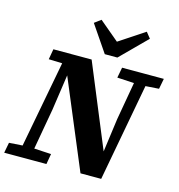

<svg xmlns="http://www.w3.org/2000/svg" viewBox="-139 -1008 1043 1120"><g transform="rotate(15 382.0 -448.0)"><path d="M-12 0 0 -63 106 -70H129L254 -63L243 0ZM68 0 190 -646H243L195 -316L139 0ZM512 -594 524 -657H776L764 -594L661 -587H638ZM587 -144 539 -103 574 -360 626 -657H696L574 1H449L219 -548L203 -553L191 -591L98 -594L109 -657H340L552 -144ZM336 -896 487 -769H415L609 -897L637 -862L482 -707H406L297 -867Z"/></g></svg>

Font: Source Serif 4
Style: Bold Italic
Weight: 700
Italic angle: -12°
Designer: Frank Grießhammer
Foundry: Adobe Systems Incorporated
Version: Version 4.004;hotconv 1.0.116;makeotfexe 2.5.65601